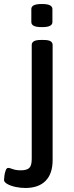

<svg xmlns="http://www.w3.org/2000/svg" viewBox="-63 -724 366 956"><path d="M63 212Q40 212 15.5 207Q-9 202 -26 192.5Q-43 183 -43 172Q-43 165 -41 150.5Q-39 136 -34.5 124Q-30 112 -22 112Q-15 112 0.5 118Q16 124 41 124Q70 124 82.5 112.5Q95 101 95 67V-500Q95 -512 105.5 -518.5Q116 -525 140 -525H154Q179 -525 189 -518.5Q199 -512 199 -500V73Q199 141 164 176.5Q129 212 63 212ZM146 -589Q117 -589 105 -595.5Q93 -602 93 -614V-679Q93 -691 105 -697.5Q117 -704 146 -704Q174 -704 186 -697.5Q198 -691 198 -679V-614Q198 -602 186 -595.5Q174 -589 146 -589Z"/></svg>

Font: Asap Semi Expanded Medium
Style: Regular
Weight: 500
Width: 6
Designer: Pablo Cosgaya
Foundry: Omnibus-Type
Version: Version 3.001; ttfautohint (v1.8.4.7-5d5b)